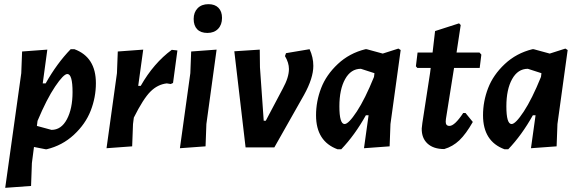

<svg xmlns="http://www.w3.org/2000/svg" viewBox="-20 -707 2776 921"><path d="M207 -469 185 -307H199Q253 -403 319 -471H337Q440 -433 440 -308Q440 -240 415 -176Q390 -112 334.5 -60.5Q279 -9 204 9H199L143 -2L133 75L129 185L5 194L82 -356L86 -460ZM303 -352Q285 -352 244.5 -292Q204 -232 160 -127L157 -103L227 -84Q274 -84 301 -135Q328 -186 328 -265Q328 -352 303 -352Z M667 -469 643 -295H655Q717 -404 804 -468L831 -465L810 -309L799 -304L780 -307Q736 -302 701.5 -267.5Q667 -233 622 -143L618 -112L614 -5L491 4L541 -356L545 -460Z M980 -687Q1011 -687 1028 -669.5Q1045 -652 1045 -621Q1045 -588 1026 -568.5Q1007 -549 975 -549Q943 -549 926 -566.5Q909 -584 909 -616Q909 -648 928 -667.5Q947 -687 980 -687ZM1019 -469 970 -112 966 -5 843 4 893 -356 897 -460Z M1465 -471Q1483 -432 1483 -391Q1483 -332 1438 -251L1296 0H1158L1104 -461L1226 -469L1227 -384L1245 -128H1255L1337 -283Q1366 -336 1366 -376Q1366 -406 1347 -438L1352 -452Z M1733 -471H1739L1816 -450L1891 -474L1902 -467L1853 -112L1849 -5L1726 4L1748 -154H1735Q1682 -59 1617 9H1599Q1496 -29 1496 -154Q1496 -221 1520.5 -284.5Q1545 -348 1600.5 -400Q1656 -452 1733 -471ZM1608 -197Q1608 -112 1633 -112Q1652 -112 1691.5 -172Q1731 -232 1774 -338L1776 -354V-356L1711 -377Q1663 -377 1635.5 -327.5Q1608 -278 1608 -197Z M2111 8Q2059 8 2030.5 -18.5Q2002 -45 2003 -91L2006 -117L2043 -357L2046 -381H1982L1975 -389L1983 -455H2055L2067 -558L2182 -595L2190 -587L2170 -455H2280L2289 -445L2281 -381H2158L2119 -136L2118 -123Q2118 -103 2136 -103Q2161 -103 2202 -165H2213L2248 -122Q2215 -64 2183.5 -34Q2152 -4 2111 8Z M2534 -471H2540L2617 -450L2692 -474L2703 -467L2654 -112L2650 -5L2527 4L2549 -154H2536Q2483 -59 2418 9H2400Q2297 -29 2297 -154Q2297 -221 2321.5 -284.5Q2346 -348 2401.5 -400Q2457 -452 2534 -471ZM2409 -197Q2409 -112 2434 -112Q2453 -112 2492.5 -172Q2532 -232 2575 -338L2577 -354V-356L2512 -377Q2464 -377 2436.5 -327.5Q2409 -278 2409 -197Z"/></svg>

Font: Alegreya Sans
Style: Bold Italic
Weight: 700
Italic angle: -7°
Designer: Juan Pablo del Peral
Foundry: Huerta Tipografica
Version: Version 2.007